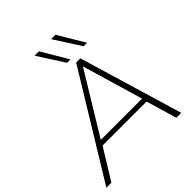

<svg xmlns="http://www.w3.org/2000/svg" viewBox="-278 -1086 1240 1240"><g transform="rotate(-45 342.5 -465.5)"><path d="M-29 0 405 -710H443L655 0H610L548 -210H146L17 0ZM164 -244H541L418 -661ZM362 -750 246 -931H286L393 -750ZM513 -750 397 -931H437L545 -750Z"/></g></svg>

Font: Georama Extended ExtraLight
Style: Italic
Weight: 200
Width: 7
Italic angle: -9°
Designer: Jean-Baptiste Levee
Foundry: Production Type
Version: Version 1.000